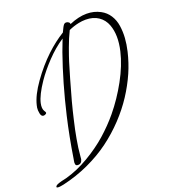

<svg xmlns="http://www.w3.org/2000/svg" viewBox="-200 -846 1036 1174"><g transform="rotate(-20 318.0 -259.0)"><path d="M112.8 -435.1Q61.5 -359.4 50.3 -310.1Q43 -276.4 54.2 -258.3Q62 -247.1 61 -242.7Q59.6 -237.3 49.8 -233.4Q45.4 -231.9 41.5 -231.9Q26.4 -231.9 22 -253.7Q17.6 -275.4 20 -291.5Q20.5 -293.9 21.7 -299.3Q22.9 -304.7 22.9 -305.7Q37.1 -366.7 91.8 -443.6Q146.5 -520.5 209 -579.6Q266.1 -633.3 325.2 -669.4Q342.3 -707.5 350.6 -715.3Q356 -720.7 363.8 -720.7Q373 -720.7 380.6 -714.8Q388.2 -709 386.7 -702.1V-701.7Q447.3 -728 500 -728Q548.3 -728 588.4 -706.5Q621.6 -689 641.6 -657.7Q661.6 -626.5 667.2 -587.4Q672.9 -548.3 670.2 -508.3Q667.5 -468.3 657.2 -424.3Q641.1 -356.4 614.7 -295.9Q585 -228.5 544.2 -166Q503.4 -103.5 447.8 -44.4Q392.1 14.6 327.1 62.7Q262.2 110.8 181.2 148.2Q100.1 185.5 11.7 205.6Q-12.7 210.4 -21.5 210.4Q-28.3 210.4 -32 209Q-35.6 207.5 -34.7 203.6Q-33.7 198.7 -27.3 194.6Q-21 190.4 -11.2 187.3Q-1.5 184.1 7.3 181.9Q16.1 179.7 26.6 177.5Q37.1 175.3 40 174.3Q115.7 153.8 192.1 108.6Q268.6 63.5 326.9 12Q385.3 -39.6 433.6 -97.7Q496.1 -173.3 546.1 -264.6Q596.2 -356 616.2 -441.4Q639.2 -540.5 613.3 -610.4Q598.6 -649.9 564.9 -672.9Q531.2 -695.8 481.9 -695.8Q459 -695.8 436 -690.9Q402.8 -684.1 370.1 -669.4Q369.1 -668.5 369.1 -667.5Q349.1 -627.9 328.6 -571.5Q308.1 -515.1 299.6 -487.1Q291 -459 270.5 -389.2Q228.5 -246.1 206.1 -147Q190.9 -83.5 181.6 -29.8Q171.4 25.4 167 79.6Q167 81.5 166.5 85.4Q166 89.4 166 91.3Q166 92.8 165.5 95.5Q165 98.1 164.6 99.6Q158.7 123.5 136.7 123.5Q129.4 123.5 125 120.8Q120.6 118.2 119.9 111.8Q119.1 105.5 119.1 101.6Q119.1 97.7 121.1 88.4Q123 79.1 123 77.6Q144 -57.1 173.3 -183.1Q219.2 -380.4 281.2 -557.1Q293 -590.3 311 -635.7Q252.9 -597.2 200.9 -542.5Q148.9 -487.8 112.8 -435.1Z"/></g></svg>

Font: Sintesa 4
Style: 4
Weight: 400
Version: Version 001.000